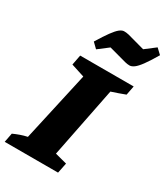

<svg xmlns="http://www.w3.org/2000/svg" viewBox="-258 -1024 979 1122"><g transform="rotate(30 231.5 -462.5)"><path d="M-35 0 -23 -62Q-1 -72 21.5 -80Q44 -88 68 -93L172 -560L82 -589L95 -657H456L444 -595Q420 -586 397.5 -578Q375 -570 353 -563L259 -90L339 -69L325 0ZM157 -735 123 -768Q156 -822 178 -852Q200 -882 216 -895Q232 -908 246 -908.5Q260 -909 278 -905L395 -873L463 -925L498 -892Q465 -836 442.5 -805.5Q420 -775 403.5 -763Q387 -751 373 -751Q359 -751 343 -755L225 -787Z"/></g></svg>

Font: Piazzolla ExtraBold
Style: Italic
Weight: 800
Italic angle: -11.3°
Designer: Juan Pablo del Peral
Foundry: Huerta Tipografica
Version: Version 1.330